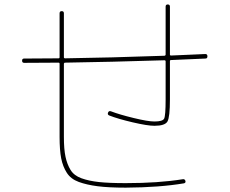

<svg xmlns="http://www.w3.org/2000/svg" viewBox="-20 -820 1040 870"><path d="M89.8 -535.2Q80.1 -535.2 80.1 -544.9Q80.1 -554.7 88.9 -554.7Q192.4 -554.7 245.1 -555.7Q250 -555.7 250 -560.5V-759.8Q250 -769.5 259.8 -769.5Q269.5 -769.5 269.5 -759.8V-560.5Q269.5 -555.7 275.4 -555.7Q477.5 -558.6 724.6 -567.4Q729.5 -567.4 730.5 -572.3V-790Q730.5 -799.8 740.2 -799.8Q750 -799.8 750 -790V-573.2Q750 -568.4 754.9 -568.4Q782.2 -569.3 833.5 -571.8Q884.8 -574.2 910.2 -575.2Q919.9 -575.2 919.9 -564.9Q919.9 -554.7 911.1 -554.7Q884.8 -553.7 833 -551.3Q781.2 -548.8 754.9 -547.9Q750 -547.9 750 -543V-370.1Q750 -289.1 738.8 -269.5Q727.5 -250 679.7 -250Q648.4 -250 581.5 -265.6Q514.6 -281.2 474.6 -296.9Q465.8 -300.8 469.7 -310.1Q473.6 -319.3 483.4 -315.4Q521.5 -300.8 585.9 -285.2Q650.4 -269.5 679.7 -269.5Q716.8 -269.5 723.6 -282.2Q730.5 -294.9 730.5 -370.1V-542Q730.5 -546.9 724.6 -546.9Q476.6 -539.1 275.4 -536.1Q270.5 -536.1 269.5 -531.2V-200.2Q269.5 -143.6 276.9 -109.4Q284.2 -75.2 299.8 -49.8Q315.4 -24.4 349.1 -12.2Q382.8 0 428.7 4.9Q474.6 9.8 549.8 9.8Q698.2 9.8 807.6 -7.8Q817.4 -9.8 820.3 0Q822.3 8.8 813.5 10.7Q703.1 29.3 549.8 30.3Q471.7 30.3 422.4 23.9Q373 17.6 336.9 4.4Q300.8 -8.8 282.7 -37.1Q264.6 -65.4 257.3 -102.5Q250 -139.6 250 -200.2V-531.2Q250 -536.1 245.1 -536.1Q192.4 -535.2 89.8 -535.2Z"/></svg>

Font: Rounded-X Mgen+ 1m thin
Style: Regular
Weight: 100
Designer: [Source Han Sans]
Ryoko NISHIZUKA  (kana & ideographs); Paul D. Hunt (Latin, Greek & Cyrillic); Wenlong ZHANG  (bopomofo
Version: Version 1.059.20150602